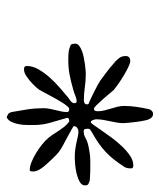

<svg xmlns="http://www.w3.org/2000/svg" viewBox="29 -776 485 584"><g transform="rotate(90 272.0 -484.5)"><path d="M309.6 -373.5Q309.6 -382.8 311.3 -391.8Q313 -400.9 315.2 -409.7Q317.4 -418.5 319.3 -427.5Q321.3 -436.5 321.3 -445.3Q321.3 -452.1 312 -452.1Q308.6 -452.1 303.5 -446Q298.3 -439.9 292.2 -430.4Q286.1 -420.9 279.8 -409.4Q273.4 -397.9 268.1 -387.7Q262.7 -377.4 258.5 -369.9Q254.4 -362.3 252.9 -359.9Q247.1 -352.1 236.1 -341.3Q225.1 -330.6 214.8 -323.7Q208 -318.8 202.6 -316.7Q197.3 -314.5 190.4 -314.5Q181.2 -314.5 181.2 -322.8Q181.2 -340.8 191.4 -358.6Q201.7 -376.5 216.3 -392.8Q231 -409.2 247.3 -423.3Q263.7 -437.5 275.9 -447.8Q277.8 -449.7 283.9 -453.6Q290 -457.5 291 -459.5Q291.5 -460.4 293 -462.6Q294.4 -464.8 294.4 -467.3Q294.4 -474.6 288.6 -474.6Q280.8 -474.6 271.2 -470.5Q261.7 -466.3 252 -463.9Q227.5 -457 207.3 -453.1Q187 -449.2 162.6 -449.2Q149.9 -449.2 139.4 -450.2Q128.9 -451.2 116.7 -457Q114.3 -460.4 113.8 -463.1Q113.3 -465.8 113.3 -470.7Q113.3 -477.1 119.4 -481.9Q125.5 -486.8 134.8 -490.5Q144 -494.1 155.3 -496.3Q166.5 -498.5 177 -500Q187.5 -501.5 195.6 -502Q203.6 -502.4 207 -502.4Q227.1 -502.4 246.1 -499.5Q265.1 -496.6 285.2 -496.6Q289.6 -496.6 293.7 -498.5Q297.9 -500.5 297.9 -505.4Q297.9 -511.2 294.4 -511.7Q290 -513.2 280.3 -517.8Q270.5 -522.5 259.8 -527.8Q249 -533.2 239.5 -538.3Q230 -543.5 226.6 -545.9Q226.1 -546.4 219.7 -551Q213.4 -555.7 204.8 -562Q196.3 -568.4 188.2 -574.7Q180.2 -581.1 175.8 -585.4Q166.5 -592.3 158.7 -601.8Q150.9 -611.3 150.9 -623.5Q150.9 -637.7 166.5 -637.7Q172.4 -637.7 184.6 -631.8Q196.8 -626 210.2 -617.9Q223.6 -609.9 235.8 -601.3Q248 -592.8 253.9 -587.9Q257.3 -584 265.6 -574Q273.9 -564 283 -553.7Q292 -543.5 300 -535.4Q308.1 -527.3 311 -527.3Q316.4 -527.3 317.6 -531Q318.8 -534.7 318.8 -539.1Q318.8 -548.8 316.4 -558.8Q314 -568.8 310.8 -578.9Q307.6 -588.9 305.2 -598.9Q302.7 -608.9 302.7 -619.1Q302.7 -637.7 305.7 -657.7Q308.6 -677.7 313 -696.3Q317.9 -707 327.1 -707Q333.5 -707 337.4 -703.1Q341.3 -699.2 343.5 -693.8Q345.7 -688.5 346.9 -682.1Q348.1 -675.8 349.1 -670.9Q350.1 -666 351.1 -657.7Q352.1 -649.4 353 -641.1Q354 -632.8 354.5 -625.5Q355 -618.2 355 -615.7Q355 -605.5 353 -595.2Q351.1 -585 348.9 -574.7Q346.7 -564.5 345 -554.2Q343.3 -543.9 343.3 -533.7Q343.3 -532.2 344 -529.5Q344.7 -526.9 345.7 -524.2Q346.7 -521.5 348.4 -519.5Q350.1 -517.6 352.5 -517.6Q354.5 -517.6 361.1 -527.1Q367.7 -536.6 377.7 -551Q387.7 -565.4 400.1 -582.3Q412.6 -599.1 426.5 -613.5Q440.4 -627.9 454.8 -637.5Q469.2 -647 483.4 -647Q486.8 -647 489.7 -645.8Q492.7 -644.5 492.7 -640.1Q492.7 -628.9 489.3 -621.6Q478 -604 466.8 -589.6Q455.6 -575.2 442.9 -563.2Q430.2 -551.3 415.3 -541Q400.4 -530.8 382.8 -521Q375.5 -516.6 373.8 -514.9Q372.1 -513.2 372.1 -508.3Q372.1 -503.9 373.3 -500Q374.5 -496.1 378.9 -496.1Q391.1 -496.1 400.1 -501.5Q409.2 -506.8 419.4 -509.3Q429.2 -511.7 443.4 -513.9Q457.5 -516.1 468.3 -516.1H492.7H499.5Q507.3 -516.1 515.9 -515.4Q524.4 -514.6 529.3 -514.6Q536.6 -512.2 540.5 -510Q544.4 -507.8 544.4 -500Q544.4 -490.2 533.7 -484.1Q522.9 -478 508.8 -474.6Q494.6 -471.2 480.5 -470Q466.3 -468.8 460 -468.8Q445.3 -468.8 431.4 -470.9Q417.5 -473.1 407.2 -475.6Q398.9 -477.5 393.3 -478.8Q387.7 -480 379.4 -480Q375 -480 369.6 -476.6Q364.3 -473.1 364.3 -466.3Q364.3 -464.8 374.3 -459.2Q384.3 -453.6 397 -446.8Q409.7 -439.9 421.6 -433.6Q433.6 -427.2 438 -423.8Q442.9 -420.9 450.2 -414.1Q457.5 -407.2 464.8 -399.4Q472.2 -391.6 478.3 -384.8Q484.4 -377.9 486.8 -375Q492.7 -368.2 497.3 -359.4Q502 -350.6 502 -342.3V-338.9Q502 -336.4 501.2 -334.2Q500.5 -332 497.1 -332Q486.8 -332 473.4 -337.4Q460 -342.8 446.3 -351.1Q432.6 -359.4 420.4 -369.1Q408.2 -378.9 400.9 -387.7Q394.5 -395 389.2 -403.3Q383.8 -411.6 378.2 -420.2Q372.6 -428.7 366.5 -436.5Q360.4 -444.3 352.5 -450.2Q350.6 -452.1 350.1 -452.1H349.1Q345.7 -452.1 342.3 -450.9Q338.9 -449.7 338.9 -445.3Q338.9 -444.3 339.4 -443.8Q339.4 -443.4 339.8 -442.9Q347.7 -415.5 354.2 -392.8Q360.8 -370.1 360.8 -342.8Q360.8 -334 360.6 -322Q360.4 -310.1 358.2 -298.3Q356 -286.6 351.3 -276.6Q346.7 -266.6 337.4 -261.7Q332 -263.7 327.9 -266.1Q323.7 -268.6 321.3 -276.9Q316.9 -301.8 313.2 -325.2Q309.6 -348.6 309.6 -373.5Z"/></g></svg>

Font: IM FELL French Canon
Style: Italic
Weight: 400
Italic angle: -17°
Designer: Igino Marini
Foundry: Igino Marini
Version: 3.00